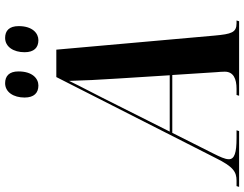

<svg xmlns="http://www.w3.org/2000/svg" viewBox="-179 -832 954 750"><g transform="rotate(-90 298.0 -457.0)"><path d="M516 -784C543 -784 571 -807 571 -861C571 -898 553 -914 525 -914C490 -914 469 -881 469 -838C469 -801 487 -784 516 -784ZM339 -784C366 -784 394 -807 394 -862C394 -898 376 -914 348 -914C313 -914 292 -881 292 -838C292 -801 310 -784 339 -784ZM-57 0H161L164 -10H134C76 -10 51 -18 51 -40C51 -55 60 -74 74 -102L154 -261H380L391 -90C392 -78 393 -66 393 -56C393 -22 365 -10 326 -10H302L299 0H590L593 -10H582C546 -10 540 -30 534 -96L479 -714H372L56 -92C22 -23 2 -10 -33 -10H-54ZM261 -474C303 -559 335 -618 357 -664C358 -617 362 -536 366 -477L379 -271H159Z"/></g></svg>

Font: Noto Serif Display Condensed
Style: Bold Italic
Weight: 700
Width: 3
Italic angle: -12°
Designer: Monotype Design Team
Foundry: Monotype Imaging Inc.
Version: Version 2.009